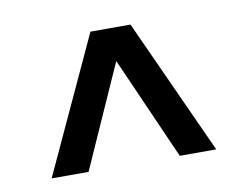

<svg xmlns="http://www.w3.org/2000/svg" viewBox="-46 -809 541 425"><g transform="rotate(-10 224.5 -596.5)"><path d="M180 -749 39 -444H122L225 -675L327 -444H409L270 -749Z"/></g></svg>

Font: Saira UNSAM Medium
Style: Regular
Weight: 500
Designer: Hector Gatti with collaboration of the Omnibus-Type team
Foundry: Omnibus-Type
Version: Version 0.072;PS 000.072;hotconv 1.0.88;makeotf.lib2.5.64775